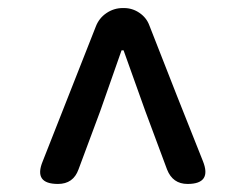

<svg xmlns="http://www.w3.org/2000/svg" viewBox="-20 -773 610 477"><path d="M124 -316Q63 -316 86 -372L218 -707Q226 -728 244.5 -740.5Q263 -753 285 -753H288Q309 -753 326.5 -741Q344 -729 351 -710L420 -534L484 -373Q507 -316 446 -316Q409 -316 395 -352L341 -497L287 -648H282L229 -497L175 -352Q162 -316 124 -316Z"/></svg>

Font: GenSenRounded JP M
Style: Regular
Weight: 500
Version: Version 1.501;PS 1;hotconv 16.6.51;makeotf.lib2.5.65220